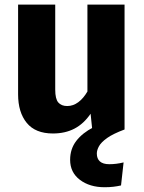

<svg xmlns="http://www.w3.org/2000/svg" viewBox="-20 -551 612 817"><path d="M352 -531.4H510V0H372.5L365.5 -67.1Q336.8 -24.7 297.1 -3.8Q257.5 17 205.2 17Q130.6 17 93.8 -28.1Q57 -73.2 57 -149.6V-531.4H215V-169.6Q215 -129.9 228.1 -114.9Q241.2 -99.8 266.1 -99.8Q291.1 -99.8 313 -116Q334.9 -132.2 352 -161.6ZM485.5 -50.4 510 0Q460.9 18.3 435.7 36.3Q410.4 54.4 401.2 71.2Q392 87.9 392 102.2Q392 124.2 405.1 135.9Q418.3 147.7 444.9 147.7Q459.7 147.7 474.4 145.9Q489.2 144.1 505.9 140.1L495 238.1Q479.4 241.7 462.3 243.7Q445.2 245.7 425.2 245.7Q361.6 245.7 320 214.2Q278.4 182.7 278.4 129.1Q278.4 82.8 304.5 48.7Q330.6 14.7 377.3 -9.3Q423.9 -33.3 485.5 -50.4Z"/></svg>

Font: Fira Sans Variable
Style: Regular
Weight: 400
Designer: Carrois Corporate & Edenspiekermann AG
Foundry: Carrois Corporate GbR & Edenspiekermann AG
Version: Version 4.202